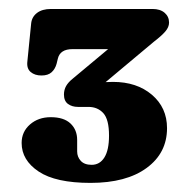

<svg xmlns="http://www.w3.org/2000/svg" viewBox="-20 -720 413 426"><path d="M190.7 -518 177.7 -530.5Q188.6 -534.2 200.9 -536.3Q213.3 -538.3 230.6 -538.3Q283.5 -538.3 317 -509.8Q350.6 -481.2 350.6 -435.7Q350.6 -380.5 305.4 -347.4Q260.3 -314.2 180.7 -314.2Q103.6 -314.2 65.8 -339.4Q28 -364.6 28 -402.8Q28 -427.7 46.6 -443.9Q65.1 -460 92.6 -460Q121.5 -460 136.3 -446.1Q151.2 -432.1 151.2 -409.5V-384Q151.2 -371.9 159.2 -363.1Q167.3 -354.3 183.3 -354.3Q201.5 -354.3 211.7 -370.8Q221.9 -387.2 221.9 -419.2Q221.9 -454.9 209.3 -468.9Q196.6 -482.8 176.3 -482.8H153Q139.8 -482.8 130.8 -489.4Q121.9 -496 121.9 -510.3Q121.9 -520.6 126.7 -529.2Q131.6 -537.7 141.4 -545.5L277.6 -659.2L282.7 -611H140.9Q113.2 -611 108.3 -589.7L105.5 -578.3Q102.3 -566.8 94.5 -559.7Q86.7 -552.5 72 -552.5Q57.2 -552.5 48.1 -560.2Q38.9 -567.9 40.7 -583.5L49.1 -667.7Q50.5 -682.4 62.1 -691.3Q73.6 -700.1 93.1 -700.1H318.4Q335.5 -700.1 345.3 -691.6Q355.1 -683.1 355.1 -669.9Q355.1 -659.8 346.8 -650.2Q338.5 -640.5 321.4 -627.4Z"/></svg>

Font: Fraunces SuperSoft
Style: Regular
Weight: 900
Version: Version 1.000;[b76b70a41]